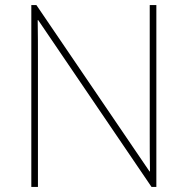

<svg xmlns="http://www.w3.org/2000/svg" viewBox="-20 -734 738 754"><path d="M594 0V-714H568V-211C568 -165 568 -111 569 -61H567L123 -714H103V0H129V-502C129 -555 129 -597 128 -655H130L575 0Z"/></svg>

Font: Noto Sans Devanagari UI Thin
Style: Regular
Weight: 100
Designer: Jelle Bosma - Monotype Design Team
Foundry: Monotype Imaging Inc.
Version: Version 2.004